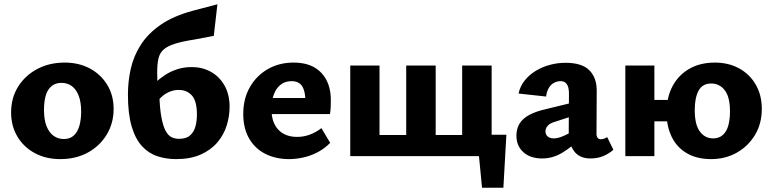

<svg xmlns="http://www.w3.org/2000/svg" viewBox="-20 -731 3618 899"><path d="M262 14Q195 14 143 -14Q91 -42 61.5 -91.5Q32 -141 32 -204Q32 -273 65 -325.5Q98 -378 154.5 -408Q211 -438 283 -438Q349 -438 400.5 -410.5Q452 -383 482 -334Q512 -285 512 -221Q512 -154 479.5 -100.5Q447 -47 391 -16.5Q335 14 262 14ZM279 -80Q308 -80 326 -97Q344 -114 352 -143Q360 -172 360 -208Q360 -254 348 -284Q336 -314 315.5 -328.5Q295 -343 268 -343Q239 -343 220.5 -327Q202 -311 194 -283Q186 -255 186 -216Q186 -170 198 -140Q210 -110 231 -95Q252 -80 279 -80Z M804 14Q758 14 717 0.5Q676 -13 645 -46.5Q614 -80 596.5 -139Q579 -198 579 -288Q579 -349 592 -408Q605 -467 638.5 -520Q672 -573 731.5 -614.5Q791 -656 884 -681L998 -711L981 -563L891 -546Q833 -537 798.5 -526Q764 -515 746 -499Q728 -483 722 -457Q716 -431 716 -392Q716 -374 716.5 -359.5Q717 -345 718 -333L726 -290Q728 -222 736 -180.5Q744 -139 756 -117.5Q768 -96 783.5 -88.5Q799 -81 818 -81Q852 -81 870 -97Q888 -113 895 -138.5Q902 -164 902 -195Q902 -258 878.5 -284Q855 -310 817 -310Q797 -310 778 -303Q759 -296 743 -283Q727 -270 714 -251L674 -307Q687 -324 706.5 -343Q726 -362 751.5 -379Q777 -396 809 -406.5Q841 -417 878 -417Q927 -417 967 -395Q1007 -373 1031 -331Q1055 -289 1055 -231Q1055 -187 1041.5 -143.5Q1028 -100 998 -64.5Q968 -29 920 -7.5Q872 14 804 14Z M1334 14Q1271 14 1222.5 -10.5Q1174 -35 1146.5 -82.5Q1119 -130 1119 -197Q1119 -269 1150 -323Q1181 -377 1234 -407.5Q1287 -438 1355 -438Q1439 -438 1484 -390.5Q1529 -343 1529 -263Q1529 -248 1528.5 -231Q1528 -214 1525 -197H1410V-257Q1410 -303 1395 -327Q1380 -351 1345 -351Q1315 -351 1294 -334.5Q1273 -318 1262 -288.5Q1251 -259 1251 -221Q1251 -158 1283 -124Q1315 -90 1371 -90Q1402 -90 1430.5 -100.5Q1459 -111 1485 -131L1526 -62Q1496 -32 1462 -15.5Q1428 1 1395 7.5Q1362 14 1334 14ZM1186 -197 1202 -272H1516V-197Z M2209 0V-100H2351L2291 0ZM2237 148 2213 -100H2351L2337 148ZM1692 0V-99H1954V0ZM1620 0V-424H1757V0ZM2144 0V-424H2282V0ZM1953 0V-99H2215V0ZM1882 0V-424H2020V0Z M2745 11Q2693 11 2667.5 -24Q2642 -59 2643 -123L2644 -283Q2645 -304 2641.5 -319Q2638 -334 2629 -342.5Q2620 -351 2605 -351Q2590 -351 2575.5 -344Q2561 -337 2550.5 -320.5Q2540 -304 2537 -279L2408 -293Q2415 -326 2435.5 -352.5Q2456 -379 2486.5 -398Q2517 -417 2553.5 -427Q2590 -437 2628 -437Q2706 -437 2740.5 -401Q2775 -365 2774 -304L2773 -104Q2773 -92 2778.5 -85.5Q2784 -79 2792 -79Q2800 -79 2807.5 -81.5Q2815 -84 2823 -89L2852 -30Q2834 -13 2806.5 -1Q2779 11 2745 11ZM2519 11Q2463 11 2430.5 -18.5Q2398 -48 2398 -96Q2398 -128 2412.5 -152Q2427 -176 2458.5 -193Q2490 -210 2540 -221L2704 -261L2709 -203L2579 -161Q2555 -154 2544.5 -142Q2534 -130 2534 -116Q2534 -101 2544.5 -92Q2555 -83 2573 -83Q2595 -83 2625.5 -97.5Q2656 -112 2693 -132L2702 -87Q2658 -43 2613 -16Q2568 11 2519 11Z M2908 0V-424H3044V0ZM2975 -163V-263H3177V-163ZM3310 14Q3243 14 3196 -13.5Q3149 -41 3125 -90.5Q3101 -140 3101 -204Q3101 -274 3128.5 -326.5Q3156 -379 3207 -408.5Q3258 -438 3327 -438Q3391 -438 3440.5 -411Q3490 -384 3518.5 -335Q3547 -286 3547 -221Q3547 -152 3515 -99Q3483 -46 3429.5 -16Q3376 14 3310 14ZM3319 -83Q3347 -83 3365 -99.5Q3383 -116 3390.5 -144.5Q3398 -173 3398 -209Q3398 -277 3373.5 -308.5Q3349 -340 3310 -340Q3269 -340 3251 -306.5Q3233 -273 3233 -216Q3233 -147 3257 -115Q3281 -83 3319 -83Z"/></svg>

Font: Ysabeau ExtraBold
Style: Regular
Weight: 800
Designer: Christian Thalmann (Catharsis Fonts)
Version: Version 2.002